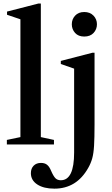

<svg xmlns="http://www.w3.org/2000/svg" viewBox="-20 -842 654 1119"><path d="M20 0V-26.5L99 -43V-729.5L21 -756V-774.5L204 -821.5H218V-43L294.5 -26.5V0ZM471 -629Q436.5 -629 417.5 -650.2Q398.5 -671.5 398.5 -700.5Q398.5 -730 418 -751Q437.5 -772 471 -772Q504.5 -772 524.8 -751Q545 -730 545 -700.5Q545 -671.5 525.5 -650.2Q506 -629 471 -629ZM297 257.5Q234.5 257.5 197.2 233Q160 208.5 160 167.5Q160 140 176 123.8Q192 107.5 219 107.5Q241 107.5 254.5 118.5Q268 129.5 278 154Q291.5 185 303.2 196.8Q315 208.5 334.5 208.5Q412 208.5 412 47V-442L334.5 -469V-487L518 -534.5H531V-117.5Q531 -38.5 528.2 7Q525.5 52.5 517.5 81Q509.5 109.5 494.5 136Q426.5 257.5 297 257.5Z"/></svg>

Font: Libre Caslon Text Medium
Style: Regular
Weight: 500
Designer: Pablo Impallari, Rodrigo Fuenzalida, Katja Schimmel
Foundry: Pablo Impallari, Rodrigo Fuenzalida
Version: Version 2.000